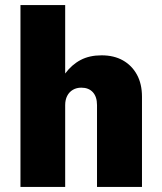

<svg xmlns="http://www.w3.org/2000/svg" viewBox="-20 -740 640 760"><path d="M61 0V-720H238V-449Q264 -484 299 -502.5Q334 -521 382 -521Q431 -521 466.5 -501Q502 -481 522 -444.5Q542 -408 542 -357V0H364V-324Q364 -357 347.5 -375Q331 -393 302 -393Q283 -393 268.5 -384.5Q254 -376 246 -360.5Q238 -345 238 -324V0Z"/></svg>

Font: Chivo Mono ExtraBold
Style: Regular
Weight: 800
Monospace: yes
Designer: Hector Gatti
Foundry: Omnibus-Type
Version: Version 1.008